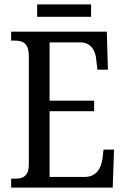

<svg xmlns="http://www.w3.org/2000/svg" viewBox="-20 -859 576 879"><path d="M150 -782H397V-839H150ZM31 0H496L502 -174H454L449 -132C443 -88 421 -49 367 -49H207V-350H411V-398H207V-665H346C398 -665 418 -626 421 -582L426 -540H474L469 -714H31V-673H47C83 -673 112 -664 112 -601V-108C112 -51 85 -41 47 -41H31Z"/></svg>

Font: Noto Serif Devanagari Condensed
Style: Regular
Weight: 400
Width: 3
Designer: Universal Thirst, Indian Type Foundry and the Monotype Design Team
Foundry: Monotype Imaging Inc.
Version: Version 2.004